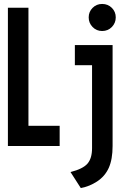

<svg xmlns="http://www.w3.org/2000/svg" viewBox="-20 -739 656 972"><path d="M20 0V-700H124V-102H282V0ZM389 213 337 132Q400 116 423 89.2Q446 62.5 446 11V-409H359V-511H550V0Q550 67.5 530.8 110.5Q511.5 153.5 471 180Q451.5 192.5 432 200.5Q412.5 208.5 389 213ZM497 -582Q468.5 -582 448.8 -602.2Q429 -622.5 429 -651Q429 -679.5 448.8 -699.2Q468.5 -719 497 -719Q526.5 -719 546.2 -699.2Q566 -679.5 566 -651Q566 -622.5 546.2 -602.2Q526.5 -582 497 -582Z"/></svg>

Font: Overpass Mono Light
Style: Regular
Weight: 300
Monospace: yes
Designer: Delve Withrington, Dave Bailey
Foundry: Delve Fonts LLC
Version: Version 4.000